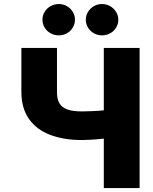

<svg xmlns="http://www.w3.org/2000/svg" viewBox="-20 -949 771 969"><path d="M267.6 -707V-484.4Q267.6 -449.2 279.8 -428Q292 -406.7 319.6 -396.7Q347.2 -386.7 394.5 -386.7Q413.1 -386.7 446 -388.2Q479 -389.6 503.9 -392.1V-707H684.6V0H503.9V-249.5Q477.5 -246.1 442.6 -244.1Q407.7 -242.2 394.5 -242.2Q300.8 -242.2 231.9 -268.8Q163.1 -295.4 125.5 -349.9Q87.9 -404.3 87.9 -484.4V-707ZM194.3 -849.6Q194.3 -871.1 205.3 -889.2Q216.3 -907.2 235.4 -918Q254.4 -928.7 277.3 -928.7Q298.8 -928.7 317.6 -918Q336.4 -907.2 347.4 -888.9Q358.4 -870.6 358.4 -849.6Q358.4 -828.1 347.4 -809.8Q336.4 -791.5 317.6 -781Q298.8 -770.5 277.3 -770.5Q254.4 -770.5 235.4 -781Q216.3 -791.5 205.3 -809.8Q194.3 -828.1 194.3 -849.6ZM413.1 -849.6Q413.1 -870.6 424.1 -888.9Q435.1 -907.2 453.9 -918Q472.7 -928.7 495.1 -928.7Q517.1 -928.7 535.9 -918Q554.7 -907.2 565.9 -888.9Q577.1 -870.6 577.1 -849.6Q577.1 -828.1 566.2 -809.8Q555.2 -791.5 536.1 -781Q517.1 -770.5 495.1 -770.5Q472.7 -770.5 453.9 -781Q435.1 -791.5 424.1 -809.8Q413.1 -828.1 413.1 -849.6Z"/></svg>

Font: Pretendard Std Black
Style: Regular
Weight: 900
Designer: Base glyphs from Inter by Rasmus Andersson; Hangeul glyphs from Noto Sans CJK(Source Han Sans) by Jang Soo-young and Kan
Foundry: Kil Hyung-jin
Version: Version 1.309